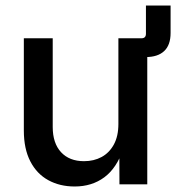

<svg xmlns="http://www.w3.org/2000/svg" viewBox="-20 -676 666 704"><path d="M460.9 -466.8V-535.6H498.5Q515.1 -535.6 515.1 -552.2V-655.8H605.5V-555.2Q605.5 -510.7 582 -488.8Q558.6 -466.8 514.6 -466.8ZM253.9 7.8Q199.2 7.8 157 -15.4Q114.7 -38.6 91.1 -84.5Q67.4 -130.4 67.4 -197.3V-535.6H173.3V-210.4Q173.3 -150.9 203.9 -117.9Q234.4 -85 288.1 -85Q324.2 -85 352.5 -100.3Q380.9 -115.7 397.5 -146.2Q414.1 -176.8 414.1 -221.2V-535.6H520V0H418L417.5 -131.8H432.6Q408.2 -59.6 362.5 -25.9Q316.9 7.8 253.9 7.8Z"/></svg>

Font: Inter 20pt Medium
Style: Regular
Weight: 500
Version: Version 4.001;git-66647c0bb